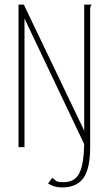

<svg xmlns="http://www.w3.org/2000/svg" viewBox="-20 -643 478 839"><path d="M348 -623H380Q380 -621 377 -617Q374 -613 374 -604V0Q374 94 344.5 135Q315 176 252 176Q216 176 190 159L208 134Q218 141 224.5 147Q231 153 259 153Q306 153 326 115Q346 77 348 -13L87 -562V0H61V-623H84L348 -72Z"/></svg>

Font: Inconsolata SemiCondensed ExtraLight
Style: Regular
Weight: 200
Width: 4
Monospace: yes
Designer: Raph Levien, Cyreal, Brenton Simpson
Foundry: Raph Levien, Cyreal, Google
Version: Version 3.100; ttfautohint (v1.8.4.7-5d5b)